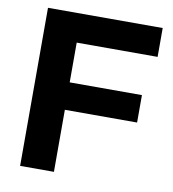

<svg xmlns="http://www.w3.org/2000/svg" viewBox="-82 -801 786 872"><g transform="rotate(10 311.5 -364.5)"><path d="M69 0V-729H598V-595.9H198.9L224.9 -621.9V0ZM184.9 -286.1V-412.6H558V-286.1Z"/></g></svg>

Font: Mona Sans ExtraLight
Style: Regular
Weight: 200
Designer: Deni Anggara
Foundry: GitHub
Version: Version 2.000